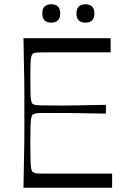

<svg xmlns="http://www.w3.org/2000/svg" viewBox="-20 -879 593 899"><path d="M90 0Q91 -72 92 -118Q93 -164 93.5 -194.5Q94 -225 94 -247.5Q94 -270 94 -293.5Q94 -317 94 -350Q94 -383 94 -406.5Q94 -430 94 -452.5Q94 -475 93.5 -505.5Q93 -536 92 -582Q91 -628 90 -700H498V-634Q475 -634 451 -634Q427 -634 402 -634Q377 -634 350 -634Q323 -634 294 -634Q242 -634 211.5 -634Q181 -634 165.5 -633.5Q150 -633 143.5 -631.5Q137 -630 133 -627Q129 -623 126.5 -614Q124 -605 123 -581.5Q122 -558 122 -510Q122 -462 123 -438Q124 -414 126.5 -405Q129 -396 133 -392Q138 -389 147 -387.5Q156 -386 180.5 -385.5Q205 -385 254 -385Q280 -385 296.5 -385Q313 -385 332.5 -385.5Q352 -386 385 -386.5Q418 -387 476 -388V-347Q418 -348 385 -348.5Q352 -349 332.5 -349.5Q313 -350 296.5 -350Q280 -350 254 -350Q205 -350 181 -350Q157 -350 147.5 -348Q138 -346 134 -343Q129 -339 126.5 -328.5Q124 -318 123 -291Q122 -264 122 -208Q122 -152 123 -124.5Q124 -97 126.5 -87Q129 -77 134 -73Q137 -71 143.5 -69Q150 -67 165.5 -66.5Q181 -66 211.5 -66Q242 -66 294 -66Q324 -66 352 -66Q380 -66 405.5 -66Q431 -66 456 -66Q481 -66 505 -66V0ZM220 -773Q178 -773 178 -816Q178 -838 189 -848.5Q200 -859 220 -859Q240 -859 251 -848.5Q262 -838 262 -816Q262 -794 251 -783.5Q240 -773 220 -773ZM380 -773Q338 -773 338 -816Q338 -838 349 -848.5Q360 -859 380 -859Q400 -859 411 -848.5Q422 -838 422 -816Q422 -794 411 -783.5Q400 -773 380 -773Z"/></svg>

Font: Ojuju
Style: Regular
Weight: 400
Designer: Chisaokwu Joboson, Mirko Velimirovic
Foundry: Udi Foundry
Version: Version 1.000